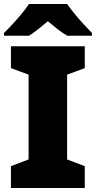

<svg xmlns="http://www.w3.org/2000/svg" viewBox="-21 -947 483 967"><path d="M406 0H34V-110L123 -144V-571L34 -604V-714H406V-604L317 -571V-144L406 -110ZM317 -927Q333 -904 355.5 -876.5Q378 -849 401.5 -823.5Q425 -798 442 -781V-767H318Q292 -782 269 -800Q246 -818 220 -840Q194 -818 172.5 -801Q151 -784 125 -767H-1V-781Q18 -799 41.5 -824.5Q65 -850 87.5 -877Q110 -904 125 -927Z"/></svg>

Font: Noto Sans Thaana Black
Style: Regular
Weight: 900
Designer: David Williams
Foundry: Google Inc.
Version: Version 3.001; ttfautohint (v1.8.4.7-5d5b)